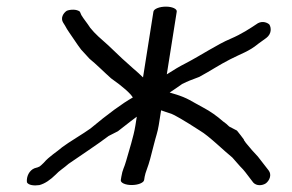

<svg xmlns="http://www.w3.org/2000/svg" viewBox="-20 -550 880 579"><path d="M414.6 -7 416.2 -17C417 -22.1 419.6 -31.1 424.1 -43.1C429 -55.5 435.6 -79.6 444.8 -117C449.4 -135.9 455.4 -151.3 458.8 -173L465.8 -217.3C473.4 -214.8 485.6 -210.3 496.7 -206.9C503.7 -204.7 535.2 -187.1 583.4 -155.7C610.1 -140.2 656.8 -93.9 680.6 -75L695.1 -58.5C701.1 -51.5 707.1 -45 713 -39C720.1 -31.4 736 -8.9 743.8 0.6C753.6 11.1 770.7 10.3 782 2.7C792.9 -5.9 800.2 -22.9 790.1 -36.1L757.3 -78.3L757 -78.6C751.4 -84.3 745.7 -90.5 739.9 -97.2L726 -113.7C723.2 -116.6 719.6 -121.4 715.5 -127.7L715.4 -129.3L715 -129.8C709.4 -137.3 702.9 -146 694.6 -156.2L671.2 -168.4C666 -173.8 659.8 -179.1 652 -184.4C634.7 -199.8 613.9 -214.5 593.6 -225.2C557.5 -244.1 547.1 -254.4 506.4 -266.5L491.7 -270.9C495.9 -273.6 502.8 -278.2 509.2 -282.7L529.3 -296.7C549.5 -306.6 551.3 -306.8 580.9 -318.1C617.6 -337.9 638.8 -353.1 673.8 -371C706.7 -388.1 731.1 -394.8 758.8 -418L783.1 -435.6C799.4 -447.9 798.3 -466.5 792.3 -476C786.6 -481.6 772.3 -487.7 757.8 -480C733.6 -463.9 709.7 -447.8 674.7 -432.8C636.2 -416.7 585.3 -382.7 539.3 -358.8C521.8 -349.9 505.4 -340.3 483 -325.8L513 -515C514.3 -523.2 499.4 -530 480.2 -530C461 -530 444 -523.2 442.7 -515L411.3 -316.6C402.7 -325.1 392.3 -334.6 381.8 -343.4C361.3 -361.1 336.8 -383.8 307 -412.8L276.6 -440C267.3 -448.7 259 -457.4 252.2 -466C242.1 -481.6 233.1 -491.6 225.4 -504.4L221 -514.5L220.7 -515C210.9 -522.7 192.5 -521.8 181.5 -517.6C170.3 -510.4 162 -495.1 170.5 -481.7L176 -472.9C179.5 -466.2 184.1 -458.6 188.9 -451.8C200.2 -436.3 210.6 -418.7 224.6 -400.5L250 -372.8C272.6 -354.3 291.4 -334.8 314.8 -313.9C351.6 -287.9 373.1 -268.5 380.6 -256.1C349.2 -238.4 305.5 -206.5 252.7 -162.4C233.5 -148.3 186.8 -120.8 167.9 -106.4C151.8 -92.1 128.8 -79 111.8 -59C99.2 -47.2 101.3 -47.2 84.1 -42.6C68.3 -36.2 59.2 -17.9 61.2 -0.3C65.6 8.6 82.7 10.6 98.6 8.2C115.6 3.8 131.8 -7.6 148.5 -24C157.3 -34.1 173.2 -43.8 186.9 -56C213.6 -74.8 275.8 -115.5 307.7 -140L335.5 -154.2C347.2 -163.2 360.5 -173.6 375.3 -185.2C382.7 -191 386.7 -194 392.5 -198.1L388.3 -171.5C382.8 -137.1 369.5 -98 360.4 -64.9C354.8 -44.3 349.4 -39.2 345.9 -17L344.3 -7C343 1.2 357.9 8 377.1 8C396.3 8 413.3 1.2 414.6 -7Z"/></svg>

Font: MewTooHand
Style: BdWideIta
Weight: 400
Designer: Mew Too, Robert Jablonski
Version: Version 0.77